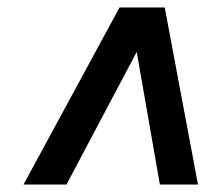

<svg xmlns="http://www.w3.org/2000/svg" viewBox="-20 -783 590 514"><path d="M158 -289H43L300 -763H421L510 -289H408L346 -644Z"/></svg>

Font: Open Sauce One SemiBold Italic
Style: Regular
Weight: 600
Italic angle: -10°
Designer: Alfredo Marco Pradil
Foundry: Creative Sauce Fz LLC
Version: Version 1.477